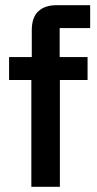

<svg xmlns="http://www.w3.org/2000/svg" viewBox="-20 -720 372 740"><path d="M100.8 0V-411.7H15V-500H102.5V-604.2Q102.5 -652.5 127.5 -676.2Q152.5 -700 198.3 -700H327.5V-611.7H210V-500H317.5V-411.7H210.8V0Z"/></svg>

Font: Funnel Sans Light Medium
Style: Regular
Weight: 500
Version: Version 1.000